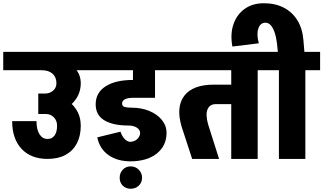

<svg xmlns="http://www.w3.org/2000/svg" viewBox="-45 -980 1994 1184"><path d="M303 -466Q303 -504 279 -525.5Q255 -547 212 -547V-625Q288 -625 341.5 -606Q395 -587 424 -551.5Q453 -516 453 -466ZM-25 -547V-660H525V-547ZM307 -205Q307 -236 287 -256.5Q267 -277 238 -277V-400Q300 -400 348.5 -374.5Q397 -349 425 -305Q453 -261 453 -205ZM249 0Q146 0 88 -62Q30 -124 30 -233H180Q180 -181 198.5 -152Q217 -123 249 -123ZM248 0V-123Q276 -123 291.5 -144.5Q307 -166 307 -205H453Q453 -141 428.5 -95Q404 -49 358.5 -24.5Q313 0 248 0ZM191 -277V-403H232V-277ZM231 -277V-403Q262 -403 282.5 -421Q303 -439 303 -467H453Q453 -413 424 -370Q395 -327 345 -302Q295 -277 231 -277Z M762 15Q678 15 623.5 -24Q569 -63 555 -133L698 -168Q708 -138 725 -121.5Q742 -105 762 -105ZM475 -547V-660H1036V-547ZM751 15V-105Q783 -105 801 -122Q819 -139 819 -160H982Q982 -81 921 -32.5Q860 16 751 15ZM746 -206Q652 -206 598.5 -238Q545 -270 545 -337L708 -342Q708 -325 723.5 -320.5Q739 -316 766 -316ZM819 -160Q819 -180 798.5 -193Q778 -206 746 -206L766 -316Q828 -316 876.5 -295.5Q925 -275 953.5 -240Q982 -205 982 -160ZM545 -337Q545 -408 606 -447.5Q667 -487 776 -487V-377Q744 -377 726 -368Q708 -359 708 -342ZM776 -377V-487H911V-377ZM775 -430V-630H911V-430Z M761 184Q731 184 712 165Q693 146 693 116Q693 87 712 66.5Q731 46 761 46Q790 46 810.5 66.5Q831 87 831 116Q831 146 810.5 165Q790 184 761 184Z M1075 -199Q1039 -321 1091.5 -389.5Q1144 -458 1273 -458H1311L1325 -338H1287Q1267 -338 1254 -329.5Q1241 -321 1234.5 -305Q1228 -289 1229 -266Q1230 -243 1238 -214ZM1140 0 1075 -199 1238 -214 1306 0ZM1310 -338V-458H1385V-338ZM986 -547V-660H1436V-547ZM1381 0V-645H1544V0ZM1291 -547V-660H1635V-547Z M1663 -713Q1658 -753 1648 -781.5Q1638 -810 1624 -825Q1610 -840 1592 -840L1582 -960Q1652 -960 1704.5 -933Q1757 -906 1788.5 -855.5Q1820 -805 1826 -733ZM1388 -693Q1374 -770 1394.5 -830Q1415 -890 1463.5 -925Q1512 -960 1582 -960L1592 -840Q1560 -840 1548 -804Q1536 -768 1551 -713ZM1673 -615 1663 -713 1826 -733 1836 -615ZM1675 0V-645H1838V0ZM1585 -547V-660H1929V-547Z"/></svg>

Font: Akshar Light
Style: Regular
Weight: 300
Designer: Tall Chai
Foundry: Tall Chai
Version: Version 1.100